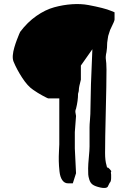

<svg xmlns="http://www.w3.org/2000/svg" viewBox="-20 -878 630 952"><path d="M531 -740Q526 -730 526 -729.5Q526 -729 521 -714Q516 -700 516.5 -700Q517 -700 514 -684Q512 -674 511.5 -666.5Q511 -659 511 -654.5Q511 -650 510.5 -641Q510 -632 508 -620Q505 -607 504.5 -598Q504 -589 505 -583Q506 -577 507 -563.5Q508 -550 508 -533Q508 -464 504.5 -326Q501 -188 501 -119Q501 -82 508 -59Q510 -50 510.5 -48.5Q511 -47 512 -47Q516 -49 524.5 -39Q533 -29 532 -28Q528 -25 531 -12V5Q531 12 529.5 18Q528 24 526 26L524 28L514 48Q506 58 478.5 52Q451 46 439 37Q428 29 423 13Q418 -3 417.5 -13Q417 -23 417 -43Q417 -62 420.5 -98Q424 -134 424 -152V-246Q424 -260 426 -282Q428 -304 428 -313Q428 -324 429.5 -389Q431 -454 431 -460L438 -634L381 -553V-483Q371 -446 371 -433Q371 -426 369 -420.5Q367 -415 367 -413Q367 -379 357 -339Q352 -329 354.5 -317.5Q357 -306 357 -303L351 -223V-142L357 -19L341 31H317Q300 31 289 15.5Q278 0 275 -28Q272 -56 271.5 -78.5Q271 -101 272.5 -130.5Q274 -160 274 -162V-390H220Q218 -390 209 -394.5Q200 -399 189 -405Q178 -411 167.5 -417.5Q157 -424 150 -429L144 -433Q117 -451 90 -492.5Q63 -534 47 -573Q42 -586 43.5 -604Q45 -622 51 -642.5Q57 -663 63.5 -680Q70 -697 75 -709L80 -720Q116 -768 160.5 -799Q205 -830 249 -842Q293 -854 337 -857Q381 -860 418.5 -853Q456 -846 485.5 -838.5Q515 -831 531 -824L548 -817V-781Q548 -774 531 -740Z"/></svg>

Font: Beth Ellen
Style: Regular
Weight: 400
Designer: Alyson Diaz
Version: Version 2.000